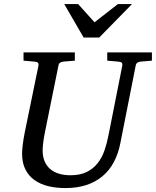

<svg xmlns="http://www.w3.org/2000/svg" viewBox="-20 -936 789 972"><path d="M690.9 -624Q682.1 -623 675.3 -618.4Q668.5 -613.8 667 -604L589.8 -213.9Q579.6 -159.7 557.1 -116.9Q534.7 -74.2 499.8 -44.7Q464.8 -15.1 417.7 0.5Q370.6 16.1 311 16.1Q264.6 16.1 224.9 6.6Q185.1 -2.9 155.3 -23.9Q125.5 -44.9 108.6 -78.1Q91.8 -111.3 91.8 -159.2Q91.8 -174.3 95 -201.7Q98.1 -229 105 -264.2L174.8 -604Q176.3 -612.3 172.4 -617.7Q168.5 -623 154.8 -624L99.1 -628.9V-670.9H358.9V-628.9L299.8 -624Q291 -623 284.2 -618.4Q277.3 -613.8 275.9 -604L207 -264.2Q201.2 -234.9 198.5 -211.7Q195.8 -188.5 195.8 -174.8Q195.8 -143.1 205.8 -119.6Q215.8 -96.2 234.1 -80.3Q252.4 -64.5 278.6 -56.6Q304.7 -48.8 336.9 -48.8Q385.7 -48.8 418.7 -65.2Q451.7 -81.5 473.6 -108.9Q495.6 -136.2 508.3 -172.6Q521 -209 528.8 -249L599.1 -604Q600.6 -612.3 596.7 -617.7Q592.8 -623 579.1 -624L522.9 -628.9V-670.9H749V-628.9ZM482.4 -746.1H403.3L305.2 -915.5H375.5L458.5 -823.2L577.1 -915.5H648.4Z"/></svg>

Font: Charis SIL Phon
Style: Italic
Weight: 400
Italic angle: -11°
Foundry: SIL International
Version: Version 5.000